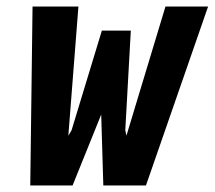

<svg xmlns="http://www.w3.org/2000/svg" viewBox="-20 -570 660 590"><path d="M80 -550H221L190 -153L200 -170L293 -476H382L365 -170L368.5 -153L488.5 -550H619.5L428.5 0H297.5L291 -218L203 0H73Z"/></svg>

Font: JuliaMono ExtraBoldItalic
Style: Regular
Weight: 800
Italic angle: -9°
Monospace: yes
Designer: cormullion
Foundry: corm
Version: Version 0.049; ttfautohint (v1.8.4)